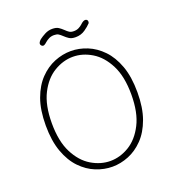

<svg xmlns="http://www.w3.org/2000/svg" viewBox="-140 -874 898 992"><g transform="rotate(-20 309.5 -378.0)"><path d="M309.5 10.5Q264 10.5 219.2 -7.5Q174.5 -25.5 137.8 -63.5Q101 -101.5 79 -162Q57 -222.5 57 -307.5Q57 -392.5 79 -452.8Q101 -513 137.8 -551Q174.5 -589 219.2 -607Q264 -625 309.5 -625Q354.5 -625 399 -607Q443.5 -589 480.2 -551Q517 -513 539 -452.8Q561 -392.5 561 -307.5Q561 -222.5 539 -162Q517 -101.5 480.2 -63.5Q443.5 -25.5 399 -7.5Q354.5 10.5 309.5 10.5ZM309.5 -21Q363 -21 413 -51.2Q463 -81.5 495.2 -144.8Q527.5 -208 527.5 -307.5Q527.5 -406.5 495.2 -469.8Q463 -533 413 -563.2Q363 -593.5 309.5 -593.5Q256 -593.5 205.5 -563.2Q155 -533 122.8 -469.8Q90.5 -406.5 90.5 -307.5Q90.5 -208 122.8 -144.8Q155 -81.5 205.5 -51.2Q256 -21 309.5 -21ZM359 -683.5Q337 -683.5 324.5 -691.5Q312 -699.5 300 -711Q289 -721.5 280.2 -726.8Q271.5 -732 256.5 -732Q240.5 -732 228.2 -725.8Q216 -719.5 207.5 -712Q194 -699.5 186.5 -699.5Q181.5 -699.5 177 -704Q172.5 -708.5 172.5 -714Q172.5 -723.5 186 -735.5Q199 -745.5 218 -755.5Q237 -765.5 258.5 -765.5Q280.5 -765.5 292.8 -757.5Q305 -749.5 317 -738Q327.5 -727.5 336.5 -721.8Q345.5 -716 361 -716Q376.5 -716 388.2 -722Q400 -728 408 -735.5Q415 -742.5 421.8 -746.5Q428.5 -750.5 434.5 -750.5Q440 -750.5 444 -747Q448 -743.5 448 -737Q448 -729 444 -726.5Q434.5 -715.5 411.8 -699.5Q389 -683.5 359 -683.5Z"/></g></svg>

Font: Sono ExtraLight Monospace ExtraLight
Style: Regular
Weight: 250
Version: Version 2.112